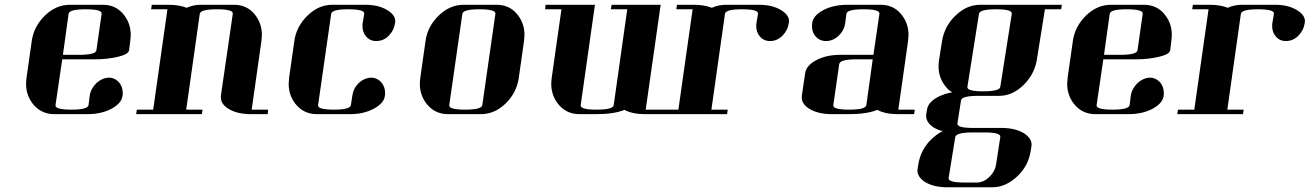

<svg xmlns="http://www.w3.org/2000/svg" viewBox="-20 -481 5519 809"><path d="M89.8 -127.9Q89.8 -136.2 91.8 -153.8L113.8 -308.1Q122.1 -369.6 169.9 -416Q216.3 -460.9 274.9 -460.9H413.1Q470.7 -460.9 503.9 -416Q530.8 -380.4 530.8 -334Q530.8 -325.7 528.8 -308.1L523.9 -269Q521 -252.4 479 -242.2Q433.1 -231 379.9 -231H242.2L213.9 -38.1Q210.9 -19 280.8 -19Q350.1 -19 353 -38.1L357.9 -77.1Q361.8 -106.4 386.2 -130.9Q409.2 -152.3 438 -153.8Q465.3 -153.8 483.9 -130.9Q497.1 -112.8 497.1 -89.8Q497.1 -80.1 496.1 -76.2Q491.7 -44.9 448.2 -22Q406.2 0 347.2 0H209Q151.9 0 117.2 -44.9Q89.8 -81.1 89.8 -127.9ZM245.1 -250H314Q383.3 -250 386.2 -269L408.2 -422.9Q411.1 -441.9 340.8 -441.9Q272 -441.9 269 -422.9Z M553.7 0 556.6 -19H625.5L685.5 -441.9H616.7L619.6 -460.9H688.5Q734.9 -460.9 766.6 -448.2Q793.9 -460.9 827.6 -460.9H965.8Q1023.4 -460.9 1056.6 -416Q1083.5 -380.4 1083.5 -334Q1083.5 -325.7 1081.5 -308.1L1040.5 -19H1109.9L1107.9 0H1037.6Q980 0 943.8 -22Q910.6 -42 910.6 -69.8V-77.1L960.9 -422.9Q963.9 -441.9 893.6 -441.9Q824.7 -441.9 821.8 -422.9L764.6 -19H833.5L830.6 0Z M1196.3 -127.9Q1196.3 -136.2 1198.2 -153.8L1220.2 -308.1Q1228.5 -369.6 1276.4 -416Q1322.8 -460.9 1380.4 -460.9H1518.6Q1576.2 -460.9 1612.3 -438Q1645.5 -418 1645.5 -391.1Q1645.5 -390.1 1645 -387.5Q1644.5 -384.8 1644.5 -383.8Q1640.1 -352.5 1617.7 -330.1Q1595.7 -308.1 1565.4 -308.1Q1536.6 -308.1 1520.5 -330.1Q1507.3 -346.7 1507.3 -371.1Q1507.3 -379.9 1508.3 -384.8L1514.6 -422.9Q1517.6 -441.9 1447.3 -441.9Q1378.4 -441.9 1375.5 -422.9L1320.3 -38.1Q1317.4 -19 1387.2 -19Q1455.6 -19 1458.5 -38.1L1464.4 -77.1Q1468.8 -108.4 1491.2 -130.9Q1514.2 -152.3 1543.5 -153.8Q1570.8 -153.8 1589.4 -130.9Q1602.5 -112.8 1602.5 -89.8Q1602.5 -80.1 1601.6 -76.2Q1597.2 -44.9 1553.2 -22Q1511.2 0 1453.6 0H1315.4Q1258.3 0 1223.6 -44.9Q1196.3 -81.1 1196.3 -127.9Z M1749 -127.9Q1749 -136.2 1751 -153.8L1772.9 -308.1Q1781.2 -369.6 1829.1 -416Q1875.5 -460.9 1934.1 -460.9H2072.3Q2129.9 -460.9 2163.1 -416Q2189.9 -380.4 2189.9 -334Q2189.9 -325.7 2188 -308.1L2166 -153.8Q2157.2 -90.3 2110.4 -44.9Q2064 0 2006.3 0H1868.2Q1811 0 1776.4 -44.9Q1749 -81.1 1749 -127.9ZM1873 -38.1Q1870.1 -19 1939.9 -19Q2009.3 -19 2012.2 -38.1L2067.4 -422.9Q2070.3 -441.9 2000 -441.9Q1931.2 -441.9 1928.2 -422.9Z M2276.9 -441.9 2278.8 -460.9H2486.8L2426.8 -38.1Q2423.8 -19 2493.7 -19Q2563 -19 2565.9 -38.1L2623 -441.9H2553.7L2557.1 -460.9H2763.7L2700.7 -19H2770L2767.1 0H2697.8Q2645 0 2610.8 -18.1Q2568.4 0 2490.7 0H2421.9Q2364.7 0 2330.1 -44.9Q2302.7 -81.1 2302.7 -127.9Q2302.7 -136.2 2304.7 -153.8L2345.7 -441.9Z M2766.6 0 2769.5 -19H2838.4L2898.4 -441.9H2829.6L2832.5 -460.9H2901.4Q2947.8 -460.9 2979.5 -448.2Q3006.8 -460.9 3039.6 -460.9H3177.7Q3235.4 -460.9 3271.5 -438Q3304.7 -418 3304.7 -391.1Q3304.7 -390.1 3304.2 -387.5Q3303.7 -384.8 3303.7 -383.8Q3299.3 -353 3276.4 -330.1Q3254.4 -308.1 3224.6 -308.1Q3195.8 -308.1 3179.7 -330.1Q3166.5 -346.7 3166.5 -371.1Q3166.5 -379.9 3167.5 -384.8L3173.8 -422.9Q3176.8 -441.9 3106.4 -441.9Q3037.6 -441.9 3034.7 -422.9L2977.5 -19H3046.4L3043.5 0Z M3358.4 -69.8V-77.1L3372.6 -172.9Q3377 -205.1 3420.4 -228Q3462.4 -250 3521.5 -250H3660.2L3685.5 -422.9Q3688.5 -441.9 3618.2 -441.9Q3549.3 -441.9 3546.4 -422.9L3541.5 -384.8Q3537.1 -352.5 3513.2 -330.1Q3489.7 -308.1 3460.4 -308.1Q3432.1 -308.1 3414.6 -330.1Q3401.4 -346.7 3401.4 -371.1Q3401.4 -379.9 3402.3 -384.8Q3406.7 -416 3450.2 -439Q3492.2 -460.9 3552.2 -460.9H3690.4Q3748 -460.9 3781.2 -416Q3808.1 -380.4 3808.1 -334Q3808.1 -325.7 3806.2 -308.1L3765.1 -19H3834.5L3831.5 0H3762.2Q3710.4 0 3676.3 -18.1Q3633.8 0 3555.2 0H3486.3Q3427.2 0 3391.1 -22Q3358.4 -41.5 3358.4 -69.8ZM3491.2 -38.1Q3488.3 -19 3558.1 -19Q3627.4 -19 3630.4 -38.1L3657.2 -231H3588.4Q3519 -231 3516.1 -210.9Z M3845.7 237.8Q3845.7 233.4 3846.2 231L3849.1 212.9Q3859.4 147.9 3906.2 104Q3930.2 81.5 3952.1 71.8Q3929.2 65.4 3914.1 56.2Q3882.3 35.2 3882.3 7.3Q3882.3 2.4 3882.8 0L3886.2 -20Q3890.6 -50.8 3935.1 -74.2Q3965.3 -87.9 3992.2 -91.8Q3974.1 -102.5 3960 -122.1Q3934.6 -157.2 3934.6 -201.2Q3934.6 -213.9 3937 -230L3949.2 -307.1Q3959.5 -371.6 4006.8 -416Q4053.2 -460.9 4110.8 -460.9H4454.1L4451.2 -441.9H4382.8L4349.1 -231Q4338.9 -167.5 4292 -122.1Q4245.6 -77.1 4189 -77.1H4101.1Q4032.2 -77.1 4029.3 -58.1L4014.2 39.1Q4011.2 58.1 4080.1 58.1H4201.2Q4256.8 58.1 4293.9 80.1Q4326.7 101.6 4326.7 128.4Q4326.7 132.3 4326.2 134.8L4323.2 153.8Q4313 219.2 4265.1 263.2Q4216.3 308.1 4162.1 308.1H3971.2Q3915 308.1 3877.9 286.1Q3845.7 264.6 3845.7 237.8ZM3977.1 269Q3974.1 288.1 4043 288.1H4095.2Q4123.5 288.1 4147 266.1Q4172.9 241.7 4177.2 210.9L4194.8 96.2Q4197.8 77.1 4128.9 77.1H4077.1Q4007.8 77.1 4004.9 97.2ZM4056.2 -115.2Q4053.2 -96.2 4122.1 -96.2Q4191.9 -96.2 4194.8 -115.2L4243.2 -422.9Q4246.1 -441.9 4177.2 -441.9Q4107.9 -441.9 4105 -422.9Z M4476.6 -127.9Q4476.6 -136.2 4478.5 -153.8L4500.5 -308.1Q4508.8 -369.6 4556.6 -416Q4603 -460.9 4661.6 -460.9H4799.8Q4857.4 -460.9 4890.6 -416Q4917.5 -380.4 4917.5 -334Q4917.5 -325.7 4915.5 -308.1L4910.6 -269Q4907.7 -252.4 4865.7 -242.2Q4819.8 -231 4766.6 -231H4628.9L4600.6 -38.1Q4597.7 -19 4667.5 -19Q4736.8 -19 4739.7 -38.1L4744.6 -77.1Q4748.5 -106.4 4772.9 -130.9Q4795.9 -152.3 4824.7 -153.8Q4852.1 -153.8 4870.6 -130.9Q4883.8 -112.8 4883.8 -89.8Q4883.8 -80.1 4882.8 -76.2Q4878.4 -44.9 4835 -22Q4793 0 4733.9 0H4595.7Q4538.6 0 4503.9 -44.9Q4476.6 -81.1 4476.6 -127.9ZM4631.8 -250H4700.7Q4770 -250 4772.9 -269L4794.9 -422.9Q4797.9 -441.9 4727.5 -441.9Q4658.7 -441.9 4655.8 -422.9Z M4940.4 0 4943.4 -19H5012.2L5072.3 -441.9H5003.4L5006.3 -460.9H5075.2Q5121.6 -460.9 5153.3 -448.2Q5180.7 -460.9 5213.4 -460.9H5351.6Q5409.2 -460.9 5445.3 -438Q5478.5 -418 5478.5 -391.1Q5478.5 -390.1 5478 -387.5Q5477.5 -384.8 5477.5 -383.8Q5473.1 -353 5450.2 -330.1Q5428.2 -308.1 5398.4 -308.1Q5369.6 -308.1 5353.5 -330.1Q5340.3 -346.7 5340.3 -371.1Q5340.3 -379.9 5341.3 -384.8L5347.7 -422.9Q5350.6 -441.9 5280.3 -441.9Q5211.4 -441.9 5208.5 -422.9L5151.4 -19H5220.2L5217.3 0Z"/></svg>

Font: Hjet
Style: Italic
Weight: 400
Designer: T. Christopher White
Version: Version 1.2